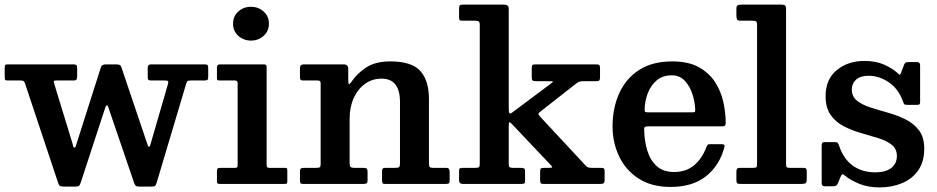

<svg xmlns="http://www.w3.org/2000/svg" viewBox="-20 -800 4077 835"><path d="M313.5 -177 419 -508Q423 -520 440.5 -520H482Q494.5 -520 499.8 -518Q505 -516 508 -507.5L617 -184.5Q621 -175 622.5 -168.5Q624 -162 628 -162Q631.5 -162 633.2 -168.2Q635 -174.5 638 -184.5L710.5 -434.5Q713 -444 710.8 -447Q708.5 -450 697 -450H638.5Q628.5 -450 625.5 -452.8Q622.5 -455.5 622.5 -464.5V-506Q622.5 -520 635.5 -520H871.5Q880.5 -520 883 -516.5Q885.5 -513 885.5 -503.5V-466Q885.5 -456.5 882.5 -453.2Q879.5 -450 869.5 -450H813Q800 -450 796.2 -447.8Q792.5 -445.5 789.5 -435.5L661.5 -6Q658.5 4 655 7.8Q651.5 11.5 637.5 11.5H589Q575 11.5 571 8.5Q567 5.5 563.5 -4L456.5 -317.5Q452.5 -327.5 450.8 -334.5Q449 -341.5 445 -341.5Q441.5 -341.5 439 -335.2Q436.5 -329 433.5 -319L331 -5.5Q327.5 4.5 323.8 8Q320 11.5 306 11.5H261Q246.5 11.5 241.5 9Q236.5 6.5 233 -4L88.5 -438Q86 -445 82.5 -447.5Q79 -450 69.5 -450H11.5Q3.5 -450 2 -453.8Q0.5 -457.5 0.5 -465.5V-505Q0.5 -513.5 2.5 -516.8Q4.5 -520 12.5 -520H299Q309 -520 312.2 -516.8Q315.5 -513.5 315.5 -502.5V-470Q315.5 -458.5 313 -454.2Q310.5 -450 299 -450H226Q216 -450 214.5 -448Q213 -446 215 -438.5L295 -177Q297.5 -168 298.5 -163.2Q299.5 -158.5 303.5 -158.5Q308 -158.5 309.2 -163.5Q310.5 -168.5 313.5 -177Z M993.5 -697Q993.5 -729.5 1016.5 -750Q1039.5 -770.5 1071.5 -770.5Q1103.5 -770.5 1126.5 -750Q1149.5 -729.5 1149.5 -697Q1149.5 -664.5 1126.5 -644Q1103.5 -623.5 1071.5 -623.5Q1039.5 -623.5 1016.5 -644Q993.5 -664.5 993.5 -697ZM1002.5 -450H935Q927.5 -450 925.5 -452Q923.5 -454 923.5 -461.5V-506.5Q923.5 -520 936.5 -520H1129Q1139.5 -520 1139.5 -509.5V-82Q1139.5 -70 1150 -70H1217Q1224.5 -70 1227 -68.5Q1229.5 -67 1229.5 -59.5V-13Q1229.5 -5 1227.5 -2.5Q1225.5 0 1217 0H938Q929.5 0 926.5 -2Q923.5 -4 923.5 -12V-55Q923.5 -65 926.8 -67.5Q930 -70 939 -70H1001.5Q1009.5 -70 1011.5 -72.5Q1013.5 -75 1013.5 -83V-437.5Q1013.5 -450 1002.5 -450Z M1359 -450H1299Q1289.5 -450 1287 -453.2Q1284.5 -456.5 1284.5 -466.5V-504Q1284.5 -520 1301 -520H1475Q1494.5 -520 1494.5 -500.5V-454Q1494.5 -434.5 1497.8 -434.2Q1501 -434 1507.5 -443Q1532.5 -480.5 1572.8 -506.8Q1613 -533 1677.5 -533Q1770.5 -533 1808 -491.2Q1845.5 -449.5 1845.5 -369V-92Q1845.5 -78.5 1848.2 -74.2Q1851 -70 1865 -70H1921Q1935.5 -70 1935.5 -54V-15.5Q1935.5 -4 1931.2 -2Q1927 0 1915.5 0H1655Q1645.5 0 1643.5 -3.8Q1641.5 -7.5 1641.5 -18V-53Q1641.5 -62 1643.8 -66Q1646 -70 1655 -70H1699Q1711.5 -70 1715.5 -73.2Q1719.5 -76.5 1719.5 -89.5V-356.5Q1719.5 -458 1639.5 -458Q1599.5 -458 1568 -435.8Q1536.5 -413.5 1518.5 -374Q1500.5 -334.5 1500.5 -283V-90Q1500.5 -78.5 1504.5 -74.2Q1508.5 -70 1520.5 -70H1560Q1570.5 -70 1574.5 -67Q1578.5 -64 1578.5 -52.5V-16Q1578.5 -6 1574.5 -3Q1570.5 0 1561 0H1299Q1289 0 1286.8 -3.5Q1284.5 -7 1284.5 -17.5V-52.5Q1284.5 -64 1288.2 -67Q1292 -70 1303 -70H1355Q1366.5 -70 1370.5 -72.5Q1374.5 -75 1374.5 -86V-437Q1374.5 -445.5 1371 -447.8Q1367.5 -450 1359 -450Z M2045.5 -710H1991.5Q1981 -710 1978.8 -712.8Q1976.5 -715.5 1976.5 -725.5V-761Q1976.5 -772.5 1979.5 -776.2Q1982.5 -780 1994 -780H2167.5Q2180.5 -780 2186.5 -776.5Q2192.5 -773 2192.5 -759.5V-327.5Q2192.5 -311.5 2195.5 -307.8Q2198.5 -304 2208 -311L2370.5 -432.5Q2384.5 -442.5 2385.2 -444.8Q2386 -447 2361 -447H2310.5Q2298 -447 2295.2 -451Q2292.5 -455 2292.5 -467.5V-503.5Q2292.5 -514 2295.5 -517Q2298.5 -520 2308 -520H2573.5Q2583.5 -520 2586.5 -516.8Q2589.5 -513.5 2589.5 -503V-464Q2589.5 -453 2586 -450Q2582.5 -447 2571.5 -447H2519Q2506 -447 2499 -444.5Q2492 -442 2485.5 -436.5L2332.5 -316.5Q2321.5 -308.5 2321.5 -304.8Q2321.5 -301 2331 -290.5L2525 -82Q2531 -75.5 2536 -72.8Q2541 -70 2555 -70H2595Q2603.5 -70 2606.5 -67.2Q2609.5 -64.5 2609.5 -56V-18.5Q2609.5 -6.5 2605.2 -3.2Q2601 0 2589.5 0H2344.5Q2334 0 2331.5 -3.5Q2329 -7 2329 -18V-52Q2329 -63.5 2331.8 -66.8Q2334.5 -70 2346 -70H2365.5Q2382 -70 2381.5 -73Q2381 -76 2374.5 -83L2205 -262Q2198 -269 2195.2 -268.2Q2192.5 -267.5 2192.5 -251.5V-89Q2192.5 -78 2195.2 -74Q2198 -70 2210 -70H2245.5Q2254 -70 2258.8 -67.5Q2263.5 -65 2263.5 -56V-13Q2263.5 -4 2259.8 -2Q2256 0 2246.5 0H1993Q1976.5 0 1976.5 -16.5V-57.5Q1976.5 -65.5 1979.8 -67.8Q1983 -70 1991.5 -70H2046.5Q2059 -70 2062.8 -73Q2066.5 -76 2066.5 -88.5V-691.5Q2066.5 -703.5 2061.8 -706.8Q2057 -710 2045.5 -710Z M2644 -250Q2644 -330 2672.8 -394Q2701.5 -458 2759.2 -495.5Q2817 -533 2903.5 -533Q2973.5 -533 3018.8 -508Q3064 -483 3089.8 -443Q3115.5 -403 3125.8 -356.2Q3136 -309.5 3136 -266.5Q3136 -256 3132.5 -253.2Q3129 -250.5 3118.5 -250.5H2796.5Q2787.5 -250.5 2784.2 -247.5Q2781 -244.5 2781.5 -236Q2782.5 -186.5 2795.2 -144.8Q2808 -103 2836.2 -77.5Q2864.5 -52 2911.5 -52Q2964 -52 2998.8 -81.2Q3033.5 -110.5 3052.5 -161Q3055 -166.5 3057.2 -169.8Q3059.5 -173 3067.5 -173H3119.5Q3133.5 -173 3131 -162Q3109.5 -80 3050.5 -33.5Q2991.5 13 2896.5 13Q2813.5 13 2757.2 -23.5Q2701 -60 2672.5 -120Q2644 -180 2644 -250ZM2797.5 -311.5H2989.5Q2999.5 -311.5 3001.5 -313Q3003.5 -314.5 3003.5 -321Q3003 -352.5 2992.2 -387.8Q2981.5 -423 2959 -447.8Q2936.5 -472.5 2901.5 -472.5Q2862 -472.5 2836.2 -450.8Q2810.5 -429 2797.5 -395.2Q2784.5 -361.5 2783.5 -326Q2783 -317.5 2785 -314.5Q2787 -311.5 2797.5 -311.5Z M3250.5 -710H3202.5Q3188 -710 3185.2 -715.8Q3182.5 -721.5 3182.5 -734.5V-760Q3182.5 -774 3188 -777Q3193.5 -780 3207.5 -780H3373Q3388.5 -780 3393.5 -777Q3398.5 -774 3398.5 -758V-93Q3398.5 -78.5 3400.2 -74.2Q3402 -70 3417 -70H3474Q3482 -70 3485.2 -67.2Q3488.5 -64.5 3488.5 -56V-22Q3488.5 -6.5 3483.2 -3.2Q3478 0 3463 0H3202Q3190.5 0 3186.5 -2.8Q3182.5 -5.5 3182.5 -17.5V-51.5Q3182.5 -61.5 3185.2 -65.8Q3188 -70 3198 -70H3252.5Q3267 -70 3269.8 -73Q3272.5 -76 3272.5 -91V-690.5Q3272.5 -703.5 3268.2 -706.8Q3264 -710 3250.5 -710Z M3907 -359Q3887 -414 3845.2 -442.2Q3803.5 -470.5 3757 -470.5Q3722 -470.5 3703.2 -453.8Q3684.5 -437 3684.5 -411Q3684.5 -380 3707.2 -362Q3730 -344 3766 -332.5Q3802 -321 3842.2 -309.8Q3882.5 -298.5 3918.2 -280.8Q3954 -263 3976.8 -233Q3999.5 -203 3999.5 -153.5Q3999.5 -97 3973.5 -59.5Q3947.5 -22 3903.2 -3.5Q3859 15 3804.5 15Q3755 15 3717.2 -0.5Q3679.5 -16 3655.5 -35.5Q3648.5 -42 3644.2 -42Q3640 -42 3636.5 -33L3623.5 -2Q3621 4 3617 7Q3613 10 3604 10H3566Q3553.5 10 3553.5 -4.5V-166Q3553.5 -175 3556 -178.5Q3558.5 -182 3567 -182H3611Q3620.5 -182 3623.2 -178.8Q3626 -175.5 3628.5 -168.5Q3647.5 -109.5 3688.2 -80Q3729 -50.5 3786.5 -50.5Q3832.5 -50.5 3856.5 -69.8Q3880.5 -89 3880.5 -121.5Q3880.5 -153 3858 -170.5Q3835.5 -188 3800.2 -199Q3765 -210 3725.5 -221.2Q3686 -232.5 3650.8 -250.2Q3615.5 -268 3593 -299.2Q3570.5 -330.5 3570.5 -382Q3570.5 -455 3619 -495Q3667.5 -535 3739 -535Q3789 -535 3825.2 -518.8Q3861.5 -502.5 3882.5 -483Q3890 -476 3892.5 -474.8Q3895 -473.5 3899.5 -485.5L3912 -519Q3915 -525.5 3918.2 -527.8Q3921.5 -530 3931.5 -530H3968.5Q3981.5 -530 3981.5 -516V-357.5Q3981.5 -349 3979 -346.5Q3976.5 -344 3968 -344H3925Q3914 -344 3911.8 -347.8Q3909.5 -351.5 3907 -359Z"/></svg>

Font: Besley SemiBold
Style: Regular
Weight: 600
Designer: Owen Earl
Foundry: indestructible type*
Version: Version 2.001; ttfautohint (v1.8.3)